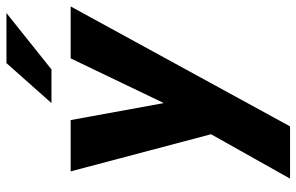

<svg xmlns="http://www.w3.org/2000/svg" viewBox="-186 -552 941 610"><g transform="rotate(-90 285.0 -246.5)"><path d="M23 204H189L570 -493H405L263 -197L209 -493H46L164 -47ZM263 -554H370L549 -697H390Z"/></g></svg>

Font: HK Grotesk Black
Style: Italic
Weight: 900
Italic angle: -16°
Designer: Alfredo Marco Pradil
Foundry: Hanken Design Co.
Version: Version 3.001;FEAKit 1.0